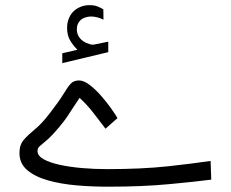

<svg xmlns="http://www.w3.org/2000/svg" viewBox="-20 -722 892 742"><path d="M279.3 -529.8Q262.7 -545.9 251 -565.7Q239.3 -585.4 239.3 -613.8Q239.3 -631.8 244.4 -646.2Q249.5 -660.6 258.3 -671.9Q270.5 -686.5 288.3 -694.3Q306.2 -702.1 324.7 -702.1Q343.3 -702.1 355 -697.8Q366.7 -693.4 379.4 -686L379.9 -646Q355 -658.2 331.5 -658.2Q322.3 -658.2 311 -655Q299.8 -651.9 291 -644Q284.7 -638.2 280.8 -629.2Q276.9 -620.1 276.9 -607.4Q276.9 -589.8 288.8 -574.5Q300.8 -559.1 325.7 -551.8Q327.6 -551.3 330.6 -550.3Q333.5 -549.3 337.4 -549.3Q340.8 -549.3 343.3 -549.8L398.4 -561V-520.5L220.7 -478V-516.1ZM387.7 -224.6Q366.7 -252.4 341.6 -284.9Q316.4 -317.4 287.6 -343.8Q271 -319.8 260.3 -302.7Q249.5 -285.6 238.8 -269.8Q228 -253.9 210.9 -233.4Q180.7 -197.3 161.9 -181.2Q143.1 -165 134 -157.5Q125 -149.9 125 -138.7Q125 -120.1 148.2 -106.9Q171.4 -93.8 210.2 -85.2Q249 -76.7 297.1 -72.5Q345.2 -68.4 394.5 -68.4Q527.8 -68.4 628.7 -79.3Q729.5 -90.3 793.9 -100.1L796.4 -27.8Q737.3 -20 633.5 -10.3Q529.8 -0.5 395.5 -0.5Q336.4 -0.5 276.4 -5.6Q216.3 -10.7 166.3 -24.7Q116.2 -38.6 85.7 -64.2Q55.2 -89.8 55.2 -130.9Q55.2 -162.1 71.5 -181.2Q87.9 -200.2 114.7 -222.2Q141.6 -244.1 171.9 -283.7Q208 -330.1 224.9 -358.2Q241.7 -386.2 253.4 -398.7Q265.1 -411.1 285.2 -411.1Q303.7 -411.1 325.9 -394.3Q348.1 -377.4 369.9 -352.8Q391.6 -328.1 408.7 -304Q425.8 -279.8 434.1 -265.6Z"/></svg>

Font: Vazir Light FD-WOL-UI
Style: Light-FD-WOL-UI
Weight: 300
Designer: Saber Rastikerdar
Foundry: Saber Rastikerdar
Version: Version 30.0.0